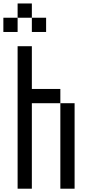

<svg xmlns="http://www.w3.org/2000/svg" viewBox="-103 -1187 540 1123"><path d="M0 -83.3V-916.7H83.3V-666.7H250V-583.3H83.3V-83.3ZM83.3 -1000V-1083.3H166.7V-1000ZM83.3 -1166.7V-1083.3H0V-1166.7ZM0 -1000H-83.3V-1083.3H0ZM250 -83.3V-583.3H333.3V-83.3Z"/></svg>

Font: Galmuri11 Condensed
Style: Regular
Weight: 400
Width: 3
Designer: Lee Minseo (quiple)
Version: Version 2.399;hotconv 1.1.1;makeotfexe 2.6.0 DEVELOPMENT